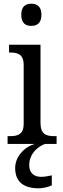

<svg xmlns="http://www.w3.org/2000/svg" viewBox="-20 -778 338 1038"><path d="M149 -638C180 -638 204 -653 204 -698C204 -743 180 -758 149 -758C118 -758 95 -743 95 -698C95 -653 118 -638 149 -638ZM21 0H170C114 14 62 68 62 130C62 206 109 240 189 240C208 240 241 234 260 224V170C238 175 219 178 202 178C166 178 138 159 138 115C138 52 186 13 224 0H286V-42H274C231 -42 199 -51 199 -114V-536H29V-494H35C76 -494 108 -485 108 -426V-109C108 -50 75 -42 33 -42H21Z"/></svg>

Font: Noto Serif Thai SemiCondensed
Style: Regular
Weight: 400
Width: 4
Designer: Monotype Design Team
Foundry: Monotype Imaging Inc.
Version: Version 2.002